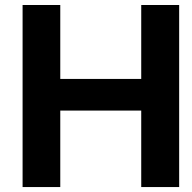

<svg xmlns="http://www.w3.org/2000/svg" viewBox="-20 -756 777 776"><path d="M223.6 0V-309.1H550.8V0H704.1V-735.8H550.8V-437H223.6V-735.8H71.3V0Z"/></svg>

Font: Winston
Style: Bold
Weight: 700
Designer: Vernon Adams, Kim Jin-seong, David Berlow, Cristiano Sobral
Foundry: The Winston Project Authors
Version: Version 3.004